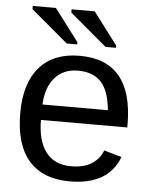

<svg xmlns="http://www.w3.org/2000/svg" viewBox="-53 -780 662 835"><g transform="rotate(5 278.0 -363.0)"><path d="M134.8 -245.6Q134.8 -154.8 172.4 -105.5Q210 -56.2 282.2 -56.2Q339.4 -56.2 373.8 -79.1Q408.2 -102.1 420.4 -137.2L497.6 -115.2Q450.2 9.8 282.2 9.8Q165 9.8 103.8 -60.1Q42.5 -129.9 42.5 -267.6Q42.5 -398.4 103.8 -468.3Q165 -538.1 278.8 -538.1Q511.7 -538.1 511.7 -257.3V-245.6ZM420.9 -313Q413.6 -396.5 378.4 -434.8Q343.3 -473.1 277.3 -473.1Q213.4 -473.1 176 -430.4Q138.7 -387.7 135.7 -313ZM386.7 -586.4 225.6 -722.2V-736.3H326.7L432.6 -596.2V-586.4ZM217.3 -586.4 56.2 -722.2V-736.3H157.2L263.2 -596.2V-586.4Z"/></g></svg>

Font: Arimo Nerd Font
Style: Regular
Weight: 400
Designer: Steve Matteson
Foundry: Monotype Imaging Inc.
Version: Version 1.33;Nerd Fonts 3.2.1